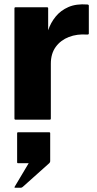

<svg xmlns="http://www.w3.org/2000/svg" viewBox="-20 -559 452 897"><path d="M52.5 -525H200Q205 -525 205 -520V-417.5Q216.5 -452.5 239.8 -481.2Q263 -510 299.5 -526Q336 -542 388 -538Q395 -537.5 395 -532.5V-402.5Q395 -397 386.5 -397.5Q340 -401 301.8 -386.2Q263.5 -371.5 240.5 -340Q217.5 -308.5 217.5 -261.5V-5Q217.5 0 212.5 0H52.5Q47.5 0 47.5 -5V-520Q47.5 -525 52.5 -525ZM78 318H51Q46 318 48.5 313.5L114 203.5H64.5Q60 203.5 60 199V63.5Q60 59 64.5 59H210Q214.5 59 214.5 63.5V194.5Q214.5 199 210 203.5L87 313.5Q82 318 78 318Z"/></svg>

Font: MFEK Sans
Style: Bold
Weight: 700
Designer: Owen Earl
Foundry: indestructible type*
Version: Version 0.001; ttfautohint (v1.8.4.7-5d5b)